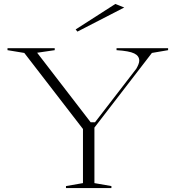

<svg xmlns="http://www.w3.org/2000/svg" viewBox="-20 -952 889 972"><path d="M314 0V-10L400 -25V-299L103 -684L18 -698V-708H257V-698L168 -685L439 -333H461L670 -604Q677 -616 681 -626.5Q685 -637 685 -645Q685 -669 659.5 -681.5Q634 -694 570 -698V-708H831V-698L749 -684L458 -306V-25L544 -10V0ZM372 -792 363 -803 564 -932 609 -914Z"/></svg>

Font: Kalnia SemiExpanded ExtraLight
Style: Regular
Weight: 250
Width: 6
Designer: Frida Medrano
Foundry: Frida Medrano
Version: Version 1.105